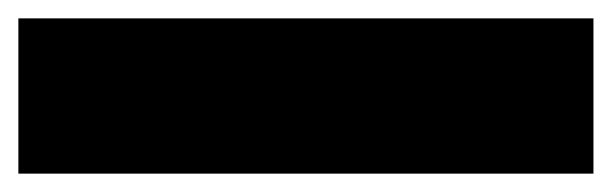

<svg xmlns="http://www.w3.org/2000/svg" viewBox="-22 21 666 209"><path d="M-2 41H624V210H-2Z"/></svg>

Font: Albert Sans Black
Style: Regular
Weight: 900
Designer: Andreas Rasmussen
Foundry: a.Foundry
Version: Version 1.025